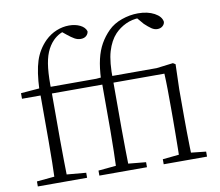

<svg xmlns="http://www.w3.org/2000/svg" viewBox="-86 -914 1165 1017"><g transform="rotate(-10 496.5 -405.5)"><path d="M37 0V-27L154 -38H176L302 -27V0ZM131 0Q133 -56 134 -113Q135 -170 135 -226V-472H35V-502L158 -512L134 -500V-504Q138 -599 156.5 -656.5Q175 -714 218 -757Q246 -784 279.5 -797.5Q313 -811 347 -811Q381 -811 406.5 -798.5Q432 -786 439 -764Q438 -750 427 -740Q416 -730 397 -730Q380 -730 364 -739Q348 -748 326 -766L299 -788V-798H338V-789Q314 -787 294 -777Q274 -767 256 -749Q233 -725 219 -691.5Q205 -658 199.5 -607.5Q194 -557 196 -482V-226Q196 -170 197 -113Q198 -56 199 0ZM166 -472V-508H477V-472ZM368 0V-27L485 -38H508L624 -27V0ZM462 0Q464 -56 465.5 -113Q467 -170 467 -226V-472H367V-502L489 -512L465 -500Q468 -563 478.5 -608Q489 -653 508.5 -687.5Q528 -722 557 -751Q586 -780 630 -795.5Q674 -811 718 -811Q770 -811 806 -791.5Q842 -772 846 -743Q845 -730 834 -720.5Q823 -711 806 -711Q790 -711 774.5 -721.5Q759 -732 739 -751L706 -790V-797H723V-786Q681 -785 647.5 -769Q614 -753 589 -727Q558 -694 541.5 -639Q525 -584 527 -484V-226Q527 -170 528 -113Q529 -56 530 0ZM714 0V-27L823 -38H844L947 -27V0ZM801 0Q802 -24 802.5 -64.5Q803 -105 803.5 -149Q804 -193 804 -226V-285Q804 -342 803.5 -386.5Q803 -431 801 -472H497V-508H766L855 -519L868 -511L864 -377V-226Q864 -193 864.5 -149Q865 -105 866 -64.5Q867 -24 868 0Z"/></g></svg>

Font: Noto Serif JP
Style: Regular
Weight: 200
Designer: Ryoko NISHIZUKA 西塚涼子 (kana & ideographs); Frank Grießhammer (Latin, Greek & Cyrillic); Wenlong ZHANG 张文龙 (bopomofo); San
Foundry: Adobe
Version: Version 2.001;hotconv 1.1.0;makeotfexe 2.6.0